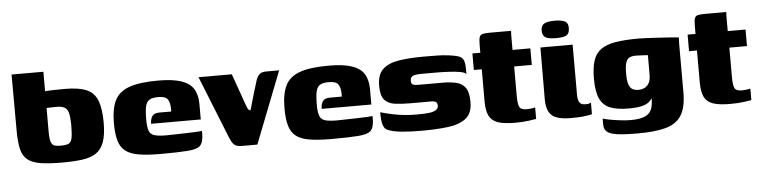

<svg xmlns="http://www.w3.org/2000/svg" viewBox="-43 -740 4214 1063"><g transform="rotate(-5 2064.5 -209.0)"><path d="M276 5Q203 5 156.5 -2.5Q110 -10 84.5 -30.5Q59 -51 49.5 -90Q40 -129 40 -193L39 -505H216V-397Q223 -397 234 -398Q245 -399 259.5 -399Q274 -399 291 -399.5Q308 -400 326 -400Q405 -400 447.5 -381Q490 -362 507 -317Q524 -272 524 -195Q524 -128 509.5 -88Q495 -48 465.5 -28Q436 -8 388.5 -1.5Q341 5 276 5ZM278 -89Q307 -89 321 -96Q335 -103 339.5 -127.5Q344 -152 344 -203Q343 -245 337 -266.5Q331 -288 315.5 -296.5Q300 -305 272 -305Q266 -305 258 -305Q250 -305 242.5 -304.5Q235 -304 228 -304Q221 -304 216 -304V-169Q216 -143 219 -127Q222 -111 228.5 -102.5Q235 -94 247 -91.5Q259 -89 278 -89Z M824 5Q750 5 702.5 -3Q655 -11 628.5 -31.5Q602 -52 591 -90Q580 -128 580 -187Q580 -267 603 -313.5Q626 -360 683.5 -380.5Q741 -401 844 -401Q925 -401 972.5 -385Q1020 -369 1040.5 -336Q1061 -303 1061 -251V-166H785Q785 -191 795.5 -207.5Q806 -224 836 -224H902V-243Q901 -276 888.5 -293Q876 -310 837 -310Q805 -310 788.5 -300.5Q772 -291 766 -265.5Q760 -240 760 -191Q760 -149 768 -128.5Q776 -108 798.5 -101.5Q821 -95 864 -95Q881 -95 911.5 -96Q942 -97 974.5 -97.5Q1007 -98 1032 -99.5Q1057 -101 1062 -102V-81Q1062 -66 1057.5 -47.5Q1053 -29 1042 -19Q1025 -3 973 1Q921 5 824 5Z M1277 0Q1260 0 1248 -3.5Q1236 -7 1226.5 -18.5Q1217 -30 1207 -55L1069 -400H1254L1317 -222Q1322 -208 1326.5 -200.5Q1331 -193 1340 -193Q1352 -234 1363.5 -274.5Q1375 -315 1388 -355Q1395 -376 1407 -387.5Q1419 -399 1446 -399H1517L1361 0Z M1772 5Q1698 5 1650.5 -3Q1603 -11 1576.5 -31.5Q1550 -52 1539 -90Q1528 -128 1528 -187Q1528 -267 1551 -313.5Q1574 -360 1631.5 -380.5Q1689 -401 1792 -401Q1873 -401 1920.5 -385Q1968 -369 1988.5 -336Q2009 -303 2009 -251V-166H1733Q1733 -191 1743.5 -207.5Q1754 -224 1784 -224H1850V-243Q1849 -276 1836.5 -293Q1824 -310 1785 -310Q1753 -310 1736.5 -300.5Q1720 -291 1714 -265.5Q1708 -240 1708 -191Q1708 -149 1716 -128.5Q1724 -108 1746.5 -101.5Q1769 -95 1812 -95Q1829 -95 1859.5 -96Q1890 -97 1922.5 -97.5Q1955 -98 1980 -99.5Q2005 -101 2010 -102V-81Q2010 -66 2005.5 -47.5Q2001 -29 1990 -19Q1973 -3 1921 1Q1869 5 1772 5Z M2273 3Q2247 3 2219 2Q2191 1 2164.5 -1.5Q2138 -4 2116 -9Q2095 -14 2081.5 -21Q2068 -28 2061 -50Q2054 -72 2054 -119Q2089 -109 2123 -102Q2157 -95 2189.5 -92Q2222 -89 2251 -89Q2265 -89 2286 -89.5Q2307 -90 2327 -92.5Q2347 -95 2361 -103.5Q2375 -112 2375 -127Q2375 -143 2366.5 -148.5Q2358 -154 2344 -154H2225Q2176 -154 2139 -159Q2102 -164 2081.5 -187Q2061 -210 2061 -266Q2061 -327 2092 -356.5Q2123 -386 2181 -395.5Q2239 -405 2321 -405Q2351 -405 2390.5 -404.5Q2430 -404 2458 -400Q2493 -396 2512.5 -389.5Q2532 -383 2540 -367Q2548 -351 2548 -318V-287Q2543 -297 2517 -302Q2491 -307 2454 -309Q2417 -311 2376.5 -311Q2336 -311 2301 -311Q2283 -311 2268.5 -309Q2254 -307 2246 -300Q2238 -293 2238 -277Q2238 -265 2243 -260Q2248 -255 2257 -253.5Q2266 -252 2277 -252H2413Q2457 -252 2489.5 -244Q2522 -236 2539.5 -211Q2557 -186 2557 -132Q2557 -70 2521 -41.5Q2485 -13 2421.5 -5Q2358 3 2273 3Z M2793 4Q2731 4 2697 -8Q2663 -20 2649 -49Q2635 -78 2635 -129V-307H2591V-399H2635V-442Q2635 -471 2639 -484.5Q2643 -498 2656.5 -501.5Q2670 -505 2698 -505H2815Q2815 -500 2814.5 -494Q2814 -488 2814 -481V-399H2913V-307H2815V-142Q2815 -102 2822.5 -83.5Q2830 -65 2865 -65Q2874 -65 2889.5 -67Q2905 -69 2911 -71V-7Q2904 -6 2872 -1Q2840 4 2793 4Z M3102 5Q3027 5 2997.5 -21.5Q2968 -48 2968 -111L2969 -399H3148V-119Q3148 -91 3157.5 -77.5Q3167 -64 3189 -64Q3204 -64 3211.5 -66.5Q3219 -69 3221 -70V-6Q3217 -5 3205 -2.5Q3193 0 3169 2.5Q3145 5 3102 5ZM3061 -443Q3018 -443 3001 -453.5Q2984 -464 2984 -492Q2984 -519 3002 -529.5Q3020 -540 3063 -540Q3104 -539 3120 -528.5Q3136 -518 3135 -492Q3135 -464 3119.5 -453.5Q3104 -443 3061 -443Z M3466 122Q3416 122 3380.5 119.5Q3345 117 3322.5 110.5Q3300 104 3289 91Q3278 78 3278 57Q3278 51 3278 39Q3278 27 3278 23Q3288 27 3314.5 32Q3341 37 3373.5 41Q3406 45 3432 45Q3489 45 3517 30Q3545 15 3553 -17.5Q3561 -50 3556 -101L3574 -98Q3563 -69 3547.5 -52Q3532 -35 3503.5 -27.5Q3475 -20 3425 -20Q3361 -20 3322.5 -36Q3284 -52 3266.5 -91Q3249 -130 3249 -200Q3249 -261 3261.5 -300.5Q3274 -340 3304.5 -362Q3335 -384 3386.5 -392.5Q3438 -401 3517 -401Q3539 -401 3572.5 -399Q3606 -397 3641 -395Q3676 -393 3702.5 -391Q3729 -389 3738 -387Q3737 -385 3736.5 -374.5Q3736 -364 3736 -351Q3736 -338 3736 -322V-83Q3736 2 3707.5 46Q3679 90 3620 106Q3561 122 3466 122ZM3489 -118Q3506 -118 3521.5 -124.5Q3537 -131 3547.5 -148Q3558 -165 3558 -199V-305Q3551 -305 3531 -306.5Q3511 -308 3491 -308Q3468 -308 3454.5 -300.5Q3441 -293 3435 -272.5Q3429 -252 3429 -212Q3429 -174 3436 -153.5Q3443 -133 3456.5 -125.5Q3470 -118 3489 -118Z M3989 4Q3927 4 3893 -8Q3859 -20 3845 -49Q3831 -78 3831 -129V-307H3787V-399H3831V-442Q3831 -471 3835 -484.5Q3839 -498 3852.5 -501.5Q3866 -505 3894 -505H4011Q4011 -500 4010.5 -494Q4010 -488 4010 -481V-399H4109V-307H4011V-142Q4011 -102 4018.5 -83.5Q4026 -65 4061 -65Q4070 -65 4085.5 -67Q4101 -69 4107 -71V-7Q4100 -6 4068 -1Q4036 4 3989 4Z"/></g></svg>

Font: Genos ExtraBold
Style: Regular
Weight: 800
Designer: Robert E. Leuschke
Foundry: Robert E. Leuschke
Version: Version 1.010